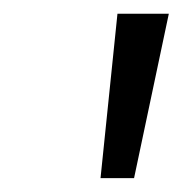

<svg xmlns="http://www.w3.org/2000/svg" viewBox="-20 -788 266 280"><path d="M126.6 -528.2 151.3 -768H226.2L175.5 -528.2Z"/></svg>

Font: Bitter Thin
Style: Italic
Weight: 100
Italic angle: -9°
Designer: Sol Matas, and Bitter project Authors
Foundry: Sol Matas
Version: Version 2.002